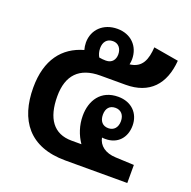

<svg xmlns="http://www.w3.org/2000/svg" viewBox="-117 -764 874 879"><g transform="rotate(20 320.0 -324.0)"><path d="M291 0H593V-88L503 -92C452 -94 420 -119 413 -156C418 -155 424 -155 430 -155C489 -155 526 -196 526 -255C526 -314 485 -357 420 -357C335 -357 296 -294 296 -220C296 -173 311 -130 335 -95H287C199 -95 156 -156 156 -264C156 -366 207 -420 309 -420H432C548 -420 610 -488 619 -605L497 -626C493 -567 478 -521 417 -514C419 -523 420 -532 420 -540C420 -603 376 -648 310 -648C242 -648 195 -603 195 -540C195 -528 197 -516 200 -505C101 -477 39 -400 39 -264C39 -106 115 0 291 0ZM309 -493C298 -493 287 -494 276 -496C270 -506 265 -520 265 -538C265 -567 280 -588 310 -588C337 -588 353 -567 353 -539C353 -515 340 -493 309 -493ZM425 -206C397 -206 381 -225 381 -256C381 -287 397 -305 425 -305C452 -305 469 -286 469 -256C469 -225 452 -206 425 -206Z"/></g></svg>

Font: Noto Sans Thai Looped SemiCondensed SemiBold
Style: Regular
Weight: 600
Width: 4
Designer: Sasikarn Vongin, Ben Mitchell
Foundry: The Fontpad Ltd
Version: Version 1.001